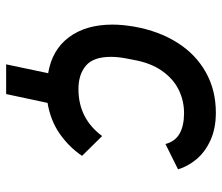

<svg xmlns="http://www.w3.org/2000/svg" viewBox="-70 -524 739 640"><g transform="rotate(90 300.0 -204.5)"><path d="M62.5 -209.5Q62.5 -242.5 69.5 -283Q84 -364 122.5 -425.2Q161 -486.5 220.8 -520.2Q280.5 -554 356 -554Q409 -554 448.2 -536Q487.5 -518 511.2 -489.5Q535 -461 545 -428L460.5 -386Q452 -418.5 425.8 -433.2Q399.5 -448 357.5 -448Q316 -448 279.5 -430Q243 -412 216.5 -374.2Q190 -336.5 180 -279.5L175 -253.5Q170 -227 170 -204Q170 -146 199.2 -121Q228.5 -96 277.5 -96Q375.5 -96 434 -175L500 -108Q471.5 -65.5 427.2 -34.2Q383 -3 323.5 7L294 145H195L224.5 5Q146.5 -8 104.5 -64.5Q62.5 -121 62.5 -209.5Z"/></g></svg>

Font: JuliaMono Black
Style: Italic
Weight: 900
Italic angle: -9°
Monospace: yes
Designer: cormullion
Foundry: corm
Version: Version 0.057; ttfautohint (v1.8.4)